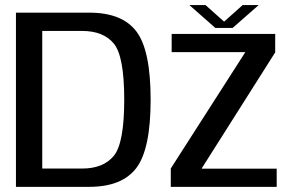

<svg xmlns="http://www.w3.org/2000/svg" viewBox="-20 -724 1139 744"><path d="M41.8 0H325.7Q452.9 0 508.3 -73Q563.7 -146.1 563.7 -337.7Q563.7 -529.3 508.5 -602.2Q453.4 -675 325.7 -675H41.8ZM143.7 -70.9V-604.1H298.4Q380.4 -604.1 420.9 -555.3Q461.4 -506.5 461.4 -337.7Q461.4 -169 420.9 -120Q380.4 -70.9 298.4 -70.9ZM641.8 0H1052.2V-70.5H762.2V-72.4L1046.4 -521V-592.4H645.2V-521.9H930.1V-521.1L641.8 -71.2ZM814.5 -615.7H881.4L982.3 -704.3H920.2L848.4 -640.1L776.5 -704.3H713.9Z"/></svg>

Font: Anybody Thin
Style: Regular
Weight: 100
Designer: Tyler Finck
Foundry: Etcetera Type Company
Version: Version 1.114;gftools[0.9.25]